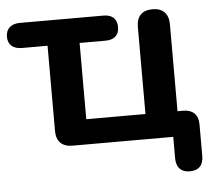

<svg xmlns="http://www.w3.org/2000/svg" viewBox="-49 -549 827 740"><g transform="rotate(-5 364.5 -179.5)"><path d="M656 138C691 138 709 119 709 83V-40C709 -76 688 -97 651 -97H629V-434C629 -475 606 -497 567 -497C527 -497 505 -475 505 -434V-97H276V-392H377C410 -392 429 -409 429 -440C429 -472 410 -489 377 -489H53C19 -489 -1 -471 -1 -440C-1 -409 19 -392 53 -392H152V-62C152 -22 174 0 214 0H604V83C604 119 623 138 656 138Z"/></g></svg>

Font: SN Pro SemiBold
Style: Regular
Weight: 600
Designer: Tobias Whetton
Foundry: Supernotes
Version: Version 1.003;Glyphs 3.3 (3324)